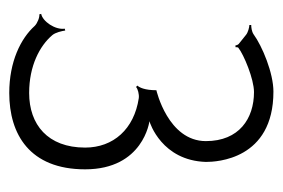

<svg xmlns="http://www.w3.org/2000/svg" viewBox="-118 -482 611 415"><g transform="rotate(90 187.5 -274.5)"><path d="M10 -58 11 -54C17 -55 30 -50 36 -44C63 -14 113 11 181 11C270 11 346 -33 346 -153C346 -279 242 -292 242 -292C246 -293 327 -319 330 -414C330 -437 325 -560 178 -560C138 -560 80 -536 54 -517C48 -513 39 -512 34 -512V-508C39 -508 50 -505 55 -501L75 -485C77 -483 78 -480 78 -478H82C82 -480 82 -483 83 -484C98 -496 151 -518 179 -518C236 -518 285 -486 285 -414C285 -332 175 -307 175 -307C175 -282 169 -270 165 -266L168 -263C172 -267 184 -270 192 -269C259 -259 299 -214 299 -153C299 -72 249 -32 181 -32C122 -32 79 -55 56 -82C50 -89 47 -103 46 -110L42 -109C45 -88 26 -61 10 -58Z"/></g></svg>

Font: Armata Saber
Style: Rg
Weight: 400
Designer: Jasper
Foundry: Cannot Into Space Fonts
Version: Version 0.970